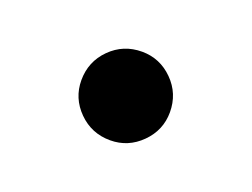

<svg xmlns="http://www.w3.org/2000/svg" viewBox="-40 -441 356 271"><g transform="rotate(20 138.0 -305.5)"><path d="M138 -239Q110 -239 90.5 -258.5Q71 -278 71 -305Q71 -333 90.5 -352.5Q110 -372 138 -372Q165 -372 184.5 -352.5Q204 -333 204 -305Q204 -278 184.5 -258.5Q165 -239 138 -239Z"/></g></svg>

Font: Lisu Bosa Light
Style: Regular
Weight: 300
Designer: David Morse, Annie Olsen, Victor Gaultney, Frank Grießhammer (Latin)
Foundry: SIL International
Version: Version 2.000